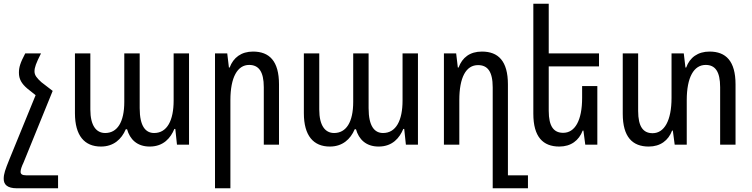

<svg xmlns="http://www.w3.org/2000/svg" viewBox="-38 -780 4053 1035"><path d="M-18 184C-18 214 0 235 54 235H275V165H102C81 165 73 158 73 146C73 134 79 117 89 96L246 -290L185 -337C161 -359 148 -374 148 -395C148 -416 156 -439 183 -492H98C71 -441 64 -417 64 -388C64 -354 78 -329 110 -302L154 -267L13 78C-10 135 -18 157 -18 184Z M506 10C574 10 617 -29 640 -83H647C662 -30 700 10 769 10C844 10 882 -37 902 -85H907L916 0H981V-492H898V-238C898 -131 863 -63 793 -63C747 -63 715 -99 715 -197V-492H632V-231C632 -121 594 -63 529 -63C482 -63 449 -101 449 -190V-492H366V-170C366 -48 418 10 506 10Z M1121 235H1204V-240C1204 -363 1242 -430 1305 -430C1356 -430 1384 -395 1384 -310V0H1466V-325C1466 -451 1414 -502 1326 -502C1263 -502 1220 -470 1200 -416H1196L1187 -492H1121Z M1740 10C1808 10 1851 -29 1874 -83H1881C1896 -30 1934 10 2003 10C2078 10 2116 -37 2136 -85H2141L2150 0H2215V-492H2132V-238C2132 -131 2097 -63 2027 -63C1981 -63 1949 -99 1949 -197V-492H1866V-231C1866 -121 1828 -63 1763 -63C1716 -63 1683 -101 1683 -190V-492H1600V-170C1600 -48 1652 10 1740 10Z M2618 235H2808V165H2700V-325C2700 -451 2648 -502 2560 -502C2495 -502 2454 -470 2434 -416H2430L2421 -492H2355V0H2438V-240C2438 -363 2474 -429 2539 -429C2590 -429 2618 -395 2618 -309Z M3182 -316H3100V-252C3100 -130 3061 -64 2998 -64C2948 -64 2920 -97 2920 -183V-422H3191V-492H2920V-760H2837V-167C2837 -42 2889 10 2977 10C3040 10 3083 -23 3103 -76H3107L3117 0H3182Z M3787 -502C3724 -502 3680 -470 3661 -416H3657L3648 -492H3582V-252C3582 -130 3543 -62 3480 -62C3430 -62 3402 -96 3402 -182V-492H3319V-167C3319 -42 3371 10 3459 10C3522 10 3565 -23 3585 -76H3589L3599 0H3664V-240C3664 -363 3702 -430 3766 -430C3817 -430 3844 -395 3844 -310V0H3927V-325C3927 -451 3875 -502 3787 -502Z"/></svg>

Font: Noto Sans Armenian Condensed
Style: Regular
Weight: 400
Width: 3
Designer: Monotype Design Team
Foundry: Monotype Imaging Inc.
Version: Version 2.008